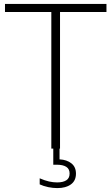

<svg xmlns="http://www.w3.org/2000/svg" viewBox="-20 -760 570 982"><path d="M242.5 0V-698.5H5.5V-740H524.5V-698.5H287V0ZM273.5 202Q251 202 227.2 197.2Q203.5 192.5 183 183V152Q209.5 163.5 230.8 168.2Q252 173 272.5 173Q302 173 319 162.2Q336 151.5 336 127.5Q336 104 318.8 93.2Q301.5 82.5 271.5 82.5H252.5V-10H284.5V55Q322 57 345.2 75.5Q368.5 94 368.5 128Q368.5 164.5 342.5 183.2Q316.5 202 273.5 202Z"/></svg>

Font: Encode Sans SmCnd XLt
Style: Regular
Weight: 200
Width: 4
Designer: Multiple Designers
Foundry: Impallari Type
Version: Version 3.002; ttfautohint (v1.8.3) -l 8 -r 50 -G 200 -x 14 